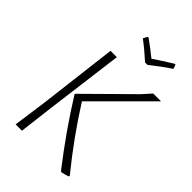

<svg xmlns="http://www.w3.org/2000/svg" viewBox="-247 -927 1030 1030"><g transform="rotate(45 267.5 -412.5)"><path d="M451 -833 459 -809Q407 -775 346 -726H327Q274 -774 227 -809L240 -833H247Q297 -797 337 -764Q376 -791 444 -833ZM535 -639 235 -339Q340 -172 471 -11L470 -4Q454 2 426 8L420 5Q284 -170 180 -338L181 -342L430 -588L476 -639ZM200 -639 143 -197 119 0H71L98 -194L152 -639Z"/></g></svg>

Font: Alegreya Sans Light
Style: Italic
Weight: 300
Italic angle: -7°
Designer: Juan Pablo del Peral
Foundry: Huerta Tipografica
Version: Version 2.007